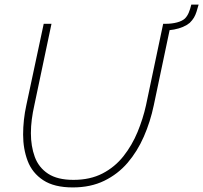

<svg xmlns="http://www.w3.org/2000/svg" viewBox="-20 -814 888 839"><path d="M298 5Q217 5 169 -26.5Q121 -58 101 -110.5Q81 -163 81 -226Q81 -258 84.5 -290Q88 -322 95 -354L171 -710H205L130 -354Q123 -323 119 -292.5Q115 -262 115 -232Q115 -175 132 -128.5Q149 -82 190 -55Q231 -28 301 -28Q374 -28 428 -56Q482 -84 519.5 -131.5Q557 -179 581 -237Q605 -295 618 -354L693 -710H727L652 -354Q637 -282 608.5 -217Q580 -152 537.5 -102.5Q495 -53 435.5 -24Q376 5 298 5ZM697 -681 703 -710Q731 -710 753.5 -716Q776 -722 788 -733Q798 -743 804.5 -758Q811 -773 816 -794H848Q843 -776 838.5 -762Q834 -748 827.5 -737Q821 -726 809 -714Q797 -704 779.5 -696.5Q762 -689 740.5 -685Q719 -681 697 -681Z"/></svg>

Font: Raleway Thin ExtraLight
Style: Italic
Weight: 250
Italic angle: -12°
Version: Version 4.026